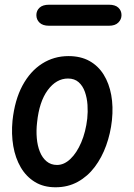

<svg xmlns="http://www.w3.org/2000/svg" viewBox="-20 -783 568 813"><path d="M215 10Q164.5 10 127.8 -12.5Q91 -35 68 -74.2Q45 -113.5 36.2 -164.5Q27.5 -215.5 33 -272.5Q42.5 -360 75.2 -420.8Q108 -481.5 158.2 -513.5Q208.5 -545.5 270 -545.5Q321.5 -545.5 358.8 -524.8Q396 -504 419 -467Q442 -430 451 -380.8Q460 -331.5 454 -274Q448 -218 429.5 -166.8Q411 -115.5 381 -75.8Q351 -36 309.2 -13Q267.5 10 215 10ZM137 -264.5Q133 -230.5 135.8 -198.2Q138.5 -166 148.8 -140.5Q159 -115 177.2 -99.8Q195.5 -84.5 221.5 -84.5Q251.5 -84.5 278.2 -110Q305 -135.5 324 -180Q343 -224.5 349.5 -281Q352.5 -309 350.5 -338.8Q348.5 -368.5 339.5 -394Q330.5 -419.5 313 -435Q295.5 -450.5 268 -450.5Q218.5 -450.5 182.2 -401.5Q146 -352.5 137 -264.5ZM187.5 -674Q161 -674 147.5 -687Q134 -700 134 -719Q134 -738 147.5 -750.5Q161 -763 187.5 -763H441.5Q468 -763 481.2 -750.5Q494.5 -738 494.5 -719Q494.5 -701 481 -687.5Q467.5 -674 441.5 -674Z"/></svg>

Font: Edu SA Hand Medium
Style: Regular
Weight: 500
Designer: Tina and Corey Anderson, Eben Sorkin, Mirko Velimirovic
Foundry: Google for Education
Version: Version 2.000